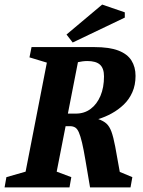

<svg xmlns="http://www.w3.org/2000/svg" viewBox="-36 -820 624 840"><path d="M-16 0 -8 -45 76 -69 169 -546 93 -569 102 -614H377Q442 -614 481.5 -599Q521 -584 539 -555.5Q557 -527 557 -488Q557 -448 543 -416.5Q529 -385 505.5 -362.5Q482 -340 453 -324Q424 -308 394 -299Q417 -291 430 -279Q443 -267 451.5 -244Q460 -221 468 -179Q476 -137 488 -68L543 -45L535 0H358Q346 -70 338 -118Q330 -166 323 -195.5Q316 -225 309 -241Q302 -257 292.5 -262.5Q283 -268 270 -268H251L212 -69L276 -45L268 0ZM261 -323H296Q333 -323 360.5 -343.5Q388 -364 403.5 -400.5Q419 -437 419 -486Q419 -521 401.5 -537Q384 -553 346 -553Q336 -553 324.5 -551.5Q313 -550 305 -548ZM282 -634 255 -669 411 -800 510 -766V-743Z"/></svg>

Font: Manuale
Style: Bold Italic
Weight: 700
Italic angle: -11°
Version: Version 1.002